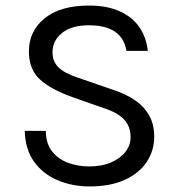

<svg xmlns="http://www.w3.org/2000/svg" viewBox="-20 -659 644 691"><path d="M302 12Q241 12 188.2 -10Q135.5 -32 103.2 -76.2Q71 -120.5 69 -188H145Q145 -143 167 -114.8Q189 -86.5 224.5 -73.2Q260 -60 301 -60Q347 -60 380.5 -74.8Q414 -89.5 432 -113.2Q450 -137 450 -165Q450 -203.5 426.8 -228.8Q403.5 -254 353 -270L242 -309Q164 -336.5 124 -372.8Q84 -409 84 -474Q84 -547 140.5 -593Q197 -639 300 -639Q364.5 -639 410 -618.8Q455.5 -598.5 481 -562Q506.5 -525.5 512 -476H435Q420 -568 300 -568Q238 -568 203.5 -540.5Q169 -513 169 -471Q169 -438 190 -417Q211 -396 259 -380L389 -335Q431 -321.5 464 -299.5Q497 -277.5 516 -245Q535 -212.5 535 -167Q535 -117 508.2 -76.5Q481.5 -36 429.5 -12Q377.5 12 302 12Z"/></svg>

Font: Betina Sans
Style: Regular
Weight: 400
Designer: Jonathan Pinhorn (font) & Cristiano Sobral (main changes)
Version: Version 2.001;April 28, 2021;FontCreator 13.0.0.2655 32-bit;